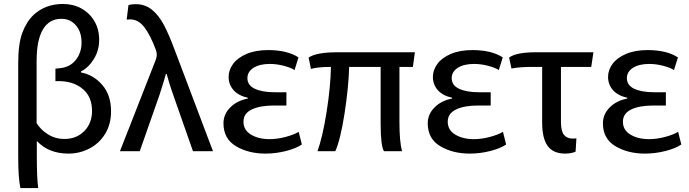

<svg xmlns="http://www.w3.org/2000/svg" viewBox="-20 -750 3483 970"><path d="M83 200Q72 149 72 43V-431Q72 -529 93 -585Q114 -641 150 -675Q210 -730 298 -730Q350 -730 391.5 -707Q433 -684 457 -643Q481 -602 481 -549Q481 -495 454 -451.5Q427 -408 389 -389V-384Q453 -372 497 -320.5Q541 -269 541 -188Q541 -122 511 -73.5Q481 -25 431.5 0.5Q382 26 326 26Q227 26 168 -36H166V32Q166 154 173 200ZM165 -128Q185 -95 222 -71.5Q259 -48 306 -48Q367 -48 406 -88Q445 -128 445 -189Q445 -259 401 -298Q357 -337 287 -340H260V-403Q266 -403 278 -405Q332 -409 362 -446Q392 -483 392 -535Q392 -589 363.5 -622Q335 -655 290 -655Q229 -655 197 -601.5Q165 -548 165 -442Z M856 -268Q835 -327 822 -376H818Q812 -352 786 -271L686 14H586L767 -448Q772 -463 772 -473Q772 -487 767 -499Q740 -572 709.5 -612Q679 -652 638 -652Q626 -652 620 -651L629 -724Q644 -729 665 -729Q713 -729 747.5 -701Q782 -673 808 -624Q834 -575 864 -494L1056 14H955Z M1232 -256Q1184 -267 1159.5 -295Q1135 -323 1135 -362Q1135 -396 1157.5 -427Q1180 -458 1225.5 -477.5Q1271 -497 1335 -497Q1431 -497 1488 -460L1468 -396Q1450 -408 1414 -417.5Q1378 -427 1343 -427Q1292 -427 1261 -407.5Q1230 -388 1230 -355Q1230 -319 1267.5 -301.5Q1305 -284 1367 -284H1427V-217H1365Q1294 -217 1252 -197Q1210 -177 1210 -135Q1210 -93 1248 -70Q1286 -47 1342 -47Q1380 -47 1422 -58Q1464 -69 1489 -84L1505 -20Q1476 0 1424.5 13Q1373 26 1321 26Q1235 26 1172 -11.5Q1109 -49 1109 -127Q1109 -173 1143.5 -207.5Q1178 -242 1232 -252Z M1998 -135Q1998 -34 2011 14H1920Q1903 -12 1903 -126V-412H1744Q1741 -307 1720.5 -175.5Q1700 -44 1674 14H1584Q1610 -58 1630 -184.5Q1650 -311 1652 -412Q1588 -412 1551 -402L1539 -459Q1578 -486 1685 -486H2076L2066 -412H1998Z M2264 -256Q2216 -267 2191.5 -295Q2167 -323 2167 -362Q2167 -396 2189.5 -427Q2212 -458 2257.5 -477.5Q2303 -497 2367 -497Q2463 -497 2520 -460L2500 -396Q2482 -408 2446 -417.5Q2410 -427 2375 -427Q2324 -427 2293 -407.5Q2262 -388 2262 -355Q2262 -319 2299.5 -301.5Q2337 -284 2399 -284H2459V-217H2397Q2326 -217 2284 -197Q2242 -177 2242 -135Q2242 -93 2280 -70Q2318 -47 2374 -47Q2412 -47 2454 -58Q2496 -69 2521 -84L2537 -20Q2508 0 2456.5 13Q2405 26 2353 26Q2267 26 2204 -11.5Q2141 -49 2141 -127Q2141 -173 2175.5 -207.5Q2210 -242 2264 -252Z M2888 16Q2881 20 2866 23Q2851 26 2836 26Q2775 26 2747 -12.5Q2719 -51 2719 -131V-412H2665Q2608 -412 2564 -404L2552 -459Q2587 -486 2690 -486H2978L2967 -412H2814V-133Q2814 -87 2829.5 -68.5Q2845 -50 2871 -50Q2887 -50 2892 -51Z M3149 -256Q3101 -267 3076.5 -295Q3052 -323 3052 -362Q3052 -396 3074.5 -427Q3097 -458 3142.5 -477.5Q3188 -497 3252 -497Q3348 -497 3405 -460L3385 -396Q3367 -408 3331 -417.5Q3295 -427 3260 -427Q3209 -427 3178 -407.5Q3147 -388 3147 -355Q3147 -319 3184.5 -301.5Q3222 -284 3284 -284H3344V-217H3282Q3211 -217 3169 -197Q3127 -177 3127 -135Q3127 -93 3165 -70Q3203 -47 3259 -47Q3297 -47 3339 -58Q3381 -69 3406 -84L3422 -20Q3393 0 3341.5 13Q3290 26 3238 26Q3152 26 3089 -11.5Q3026 -49 3026 -127Q3026 -173 3060.5 -207.5Q3095 -242 3149 -252Z"/></svg>

Font: LINE Seed Sans KR Regular
Style: Regular
Weight: 400
Designer: LINE VX Design & Sandoll Inc & Dalton Maag Ltd
Foundry: Sandoll Inc.
Version: Version 1.000